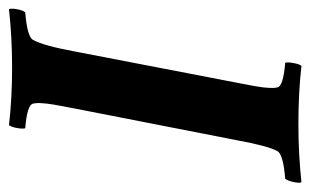

<svg xmlns="http://www.w3.org/2000/svg" viewBox="-162 -534 690 427"><g transform="rotate(-90 183.5 -321.0)"><path d="M247.1 -639.6Q312.5 -639.6 376 -646.5Q378.4 -642.1 376 -628.7Q373.5 -615.2 369.1 -610.4Q314.5 -606 307.6 -592.8Q294.9 -569.8 282.2 -501L212.9 -141.6Q211.9 -136.7 209.7 -124.8Q207.5 -112.8 206.5 -108.2Q205.6 -103.5 204.1 -94.2Q202.6 -85 202.1 -80.6Q201.7 -76.2 201.2 -69.6Q200.7 -63 200.9 -58.3Q201.2 -53.7 202.1 -49.8Q204.1 -36.6 256.8 -32.2Q258.8 -27.3 256.3 -13.9Q253.9 -0.5 250 3.9Q190.4 -2.9 121.1 -2.9Q54.7 -2.9 -8.8 3.9Q-11.2 -0.5 -8.3 -13.9Q-5.4 -27.3 -1 -32.2Q53.7 -36.6 60.5 -49.8Q71.8 -69.8 85 -141.6L155.3 -501Q156.2 -505.9 158.4 -517.8Q160.6 -529.8 161.6 -534.4Q162.6 -539.1 164.1 -548.3Q165.5 -557.6 166 -562Q166.5 -566.4 167 -573Q167.5 -579.6 167.2 -584.2Q167 -588.9 166 -592.8Q164.1 -606 111.3 -610.4Q109.4 -615.2 111.8 -628.7Q114.3 -642.1 118.2 -646.5Q177.7 -639.6 247.1 -639.6Z"/></g></svg>

Font: Amiri
Style: Bold Slanted
Weight: 700
Italic angle: 9°
Designer: Khaled Hosny
Version: Version 000.107